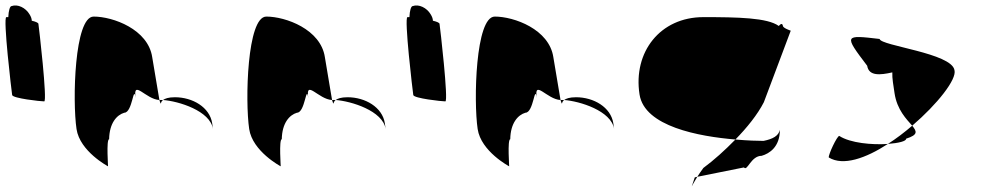

<svg xmlns="http://www.w3.org/2000/svg" viewBox="-52 -616 3570 695"><path d="M-8 -272C-6 -260 95 -249 108 -249C120 -249 89 -518 87 -530C86 -534 76 -538 63 -541C63 -548 60 -556 55 -564C41 -588 12 -602 -10 -594C-16 -594 -21 -578 -22 -554H-29C-42 -554 -10 -284 -8 -272Z M225 -149C237 -68 339 -14 339 -14C340 -6 332 -112 343 -112C344 -171 371 -200 398 -208C428 -208 431 -314 439 -261C428 -331 476 -256 525 -254C521 -281 509 -346 499 -409C484 -510 357 -556 287 -556C217 -556 210 -250 225 -149ZM525 -254C527 -246 529 -242 530 -241C531 -237 528 -246 538 -254ZM538 -254C594 -250 709 -215 719 -149L716 -170C707 -228 645 -264 581 -264C557 -264 545 -259 538 -254Z M850 -149C862 -68 964 -14 964 -14C965 -6 957 -112 968 -112C969 -171 996 -200 1023 -208C1053 -208 1056 -314 1064 -261C1053 -331 1101 -256 1150 -254C1146 -281 1134 -346 1124 -409C1109 -510 982 -556 912 -556C842 -556 835 -250 850 -149ZM1150 -254C1152 -246 1154 -242 1155 -241C1156 -237 1153 -246 1163 -254ZM1163 -254C1219 -250 1334 -215 1344 -149L1341 -170C1332 -228 1270 -264 1206 -264C1182 -264 1170 -259 1163 -254Z M1444 -272C1446 -260 1547 -249 1560 -249C1572 -249 1541 -518 1539 -530C1538 -534 1528 -538 1515 -541C1515 -548 1512 -556 1507 -564C1493 -588 1464 -602 1442 -594C1436 -594 1431 -578 1430 -554H1423C1410 -554 1442 -284 1444 -272Z M1677 -149C1689 -68 1791 -14 1791 -14C1792 -6 1784 -112 1795 -112C1796 -171 1823 -200 1850 -208C1880 -208 1883 -314 1891 -261C1880 -331 1928 -256 1977 -254C1973 -281 1961 -346 1951 -409C1936 -510 1809 -556 1739 -556C1669 -556 1662 -250 1677 -149ZM1977 -254C1979 -246 1981 -242 1982 -241C1983 -237 1980 -246 1990 -254ZM1990 -254C2046 -250 2161 -215 2171 -149L2168 -170C2159 -228 2097 -264 2033 -264C2009 -264 1997 -259 1990 -254Z M2263 -274C2281 -158 2478 -122 2610 -111C2652 -154 2690 -201 2713 -246L2810 -504C2817 -504 2784 -512 2782 -522C2780 -533 2774 -530 2767 -522C2726 -552 2618 -554 2494 -554C2338 -554 2239 -428 2263 -274ZM2463 26C2447 76 2448 62 2472 24ZM2472 24 2641 -10C2653 6 2666 -52 2705 -52C2733 -60 2771 -84 2771 -146C2766 -124 2746 -113 2712 -106C2693 -106 2655 -107 2610 -111C2572 -72 2532 -36 2494 -8C2485 4 2478 15 2472 24Z M2948 -46C3000 -14 3082 -43 3162 -95C3105 -91 3026 -98 2986 -124C2978 -124 2946 -56 2948 -46ZM3087 -378C3093 -340 3134 -344 3178 -354C3177 -333 3182 -306 3186 -279C3195 -218 3230 -184 3250 -161C3341 -239 3412 -329 3403 -362C3393 -424 3136 -450 3132 -475C3004 -490 3002 -490 3087 -378ZM3162 -95C3201 -98 3229 -105 3228 -114C3272 -128 3267 -140 3250 -161C3222 -137 3192 -114 3162 -95Z"/></svg>

Font: Ampere
Style: RevIta
Weight: 400
Version: Version 1